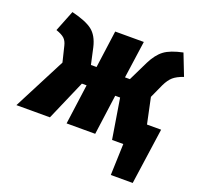

<svg xmlns="http://www.w3.org/2000/svg" viewBox="-159 -688 1020 996"><g transform="rotate(20 351.5 -190.0)"><path d="M639 -137H717L673 173H552L558 0H496L460 -221H433L403 0H245L275 -221H249L153 0H-32L117 -289L96 -375Q90 -400 76 -413Q62 -426 30 -437L76 -553Q155 -534 190.5 -506.5Q226 -479 240 -419L260 -328H291L319 -534H477L448 -328H475L528 -437Q554 -489 587.5 -514Q621 -539 689 -553L735 -435Q698 -422 679 -405.5Q660 -389 644 -356L609 -279Z"/></g></svg>

Font: Fira Sans Condensed Black
Style: Italic
Weight: 900
Width: 3
Italic angle: -8°
Designer: Carrois Corporate & Edenspiekermann AG
Foundry: Carrois Corporate GbR & Edenspiekermann AG
Version: Version 4.203